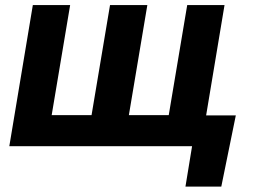

<svg xmlns="http://www.w3.org/2000/svg" viewBox="-20 -565 986 742"><path d="M891.3 -119H776.6L847.7 -545.5H703.5L632.1 -120H478L549.4 -545.5H405.2L333.8 -120H179.7L251.1 -545.5H106.9L16 0H722.3L696.7 156.2H835.2Z"/></svg>

Font: Magic Ui Pro
Style: Bold Italic
Weight: 700
Italic angle: -9.39999°
Designer: Stefan Endress, Andreas Faust
Version: Version 1.000;FEAKit 1.0